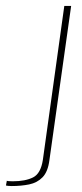

<svg xmlns="http://www.w3.org/2000/svg" viewBox="-130 -515 277 645"><path d="M-91 110Q-95 110 -101.5 109.5Q-108 109 -110 108L-107 92Q-107 93 -100.5 93.5Q-94 94 -87 94Q-45 94 -19 81Q7 68 14 22L86 -495H109L36 23Q31 62 13 80.5Q-5 99 -32 104.5Q-59 110 -91 110Z"/></svg>

Font: Alumni Sans Thin
Style: Italic
Weight: 100
Italic angle: -8°
Designer: Robert E. Leuschke
Foundry: Robert E. Leuschke
Version: Version 1.016